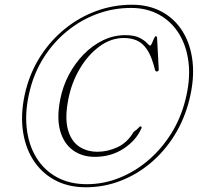

<svg xmlns="http://www.w3.org/2000/svg" viewBox="-20 -763 836 811"><path d="M342.5 28Q267.5 28 210.5 -3Q153.5 -34 118.8 -89.8Q84 -145.5 75.5 -220.2Q67 -295 89 -382.5Q109.5 -462 152.5 -528Q195.5 -594 255.5 -642.2Q315.5 -690.5 387.5 -716.8Q459.5 -743 538 -743Q609 -743 663.8 -713.2Q718.5 -683.5 752 -629.2Q785.5 -575 793.5 -501.5Q801.5 -428 779.5 -340.5Q759 -259 716.8 -191.2Q674.5 -123.5 616.2 -74.5Q558 -25.5 488.2 1.2Q418.5 28 342.5 28ZM346.5 15Q418 15 484.5 -11.8Q551 -38.5 607 -86.5Q663 -134.5 703.5 -199.5Q744 -264.5 763 -341Q784.5 -425 776.8 -495.8Q769 -566.5 737 -619Q705 -671.5 653 -700.5Q601 -729.5 533.5 -729.5Q458.5 -729.5 389.8 -704Q321 -678.5 263.8 -631.8Q206.5 -585 166 -521.8Q125.5 -458.5 106.5 -383Q85 -297.5 92.5 -225Q100 -152.5 132.8 -98.5Q165.5 -44.5 219.8 -14.8Q274 15 346.5 15ZM577.5 -221.5Q556 -171 503 -135.8Q450 -100.5 380.5 -100.5Q326.5 -100.5 288 -128.5Q249.5 -156.5 234.2 -210.2Q219 -264 234 -341Q244.5 -396.5 270.2 -445.8Q296 -495 333 -533Q370 -571 415 -592.8Q460 -614.5 509 -614.5Q547.5 -614.5 569 -603.5Q590.5 -592.5 600.5 -581.5Q610.5 -570.5 614 -570.5Q617.5 -570.5 621.8 -580.2Q626 -590 630.2 -600Q634.5 -610 638.5 -610Q643 -610 643.5 -602.5L650.5 -470.5Q650.5 -461.5 643 -461Q636.5 -460.5 634.5 -469Q621 -524 601.8 -552.8Q582.5 -581.5 558 -592Q533.5 -602.5 503 -602.5Q448 -602.5 399.2 -566.2Q350.5 -530 316 -471Q281.5 -412 268.5 -343Q253.5 -267 266.2 -218Q279 -169 312.2 -145.5Q345.5 -122 392 -122Q434 -122 475.8 -141Q517.5 -160 545 -206.5Q560 -216.5 565.2 -223.2Q570.5 -230 575 -229Q579.5 -228 577.5 -221.5Z"/></svg>

Font: Fraunces 72pt S000 Thin
Style: Italic
Weight: 100
Italic angle: -16°
Version: Version 1.000; ttfautohint (v1.8.3)